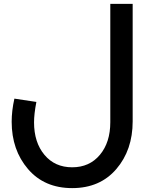

<svg xmlns="http://www.w3.org/2000/svg" viewBox="-20 -761 772 987"><path d="M40 -135Q40 -192 54 -254L167 -237Q155 -175 155 -132Q155 -29 208.5 35Q262 99 351 99Q440 99 493.5 35Q547 -29 547 -133V-741H662V-137Q662 10 578 108Q494 206 351 206Q208 206 124 108Q40 10 40 -135Z"/></svg>

Font: Montserrat-Arabic
Style: Regular
Weight: 400
Designer: Mohamed Gaber
Foundry: Kief Type Foundry
Version: Version 5.008;PS 005.008;hotconv 1.0.88;makeotf.lib2.5.64775